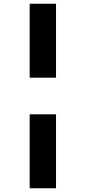

<svg xmlns="http://www.w3.org/2000/svg" viewBox="-20 -778 459 1028"><path d="M139 -758H280V-362H139ZM139 -166H280V230H139Z"/></svg>

Font: Noto Sans ExtraCondensed Black
Style: Regular
Weight: 900
Width: 2
Designer: Monotype Design Team
Foundry: Monotype Imaging Inc.
Version: Version 2.013; ttfautohint (v1.8.4.7-5d5b)